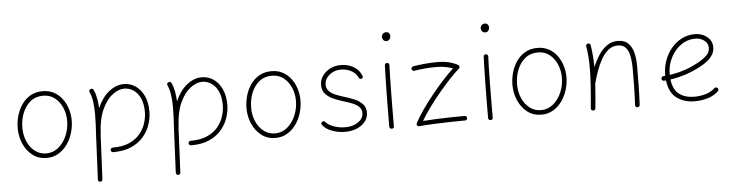

<svg xmlns="http://www.w3.org/2000/svg" viewBox="-53 -992 5678 1483"><g transform="rotate(-5 2786.0 -250.0)"><path d="M289.1 -506.3Q339.4 -506.3 377.4 -485.1Q415.5 -463.9 441.4 -428.5Q467.3 -393.1 480.2 -349.9Q493.2 -306.6 493.2 -262.7Q493.2 -213.9 478.5 -165.3Q463.9 -116.7 435.8 -77.1Q407.7 -37.6 367.4 -13.7Q327.1 10.3 275.9 10.3Q212.9 10.3 167.2 -25.1Q121.6 -60.5 96.9 -117.2Q72.3 -173.8 72.3 -237.3Q72.3 -286.6 85.9 -334.5Q99.6 -382.3 126.7 -421.1Q153.8 -460 194.3 -483.2Q234.9 -506.3 289.1 -506.3ZM289.1 -471.2Q231 -471.2 190.7 -438.2Q150.4 -405.3 129.4 -352.1Q108.4 -298.8 108.4 -237.3Q108.4 -179.7 129.6 -131.3Q150.9 -83 188.7 -54Q226.6 -24.9 275.9 -24.9Q329.6 -24.9 370.6 -59.1Q411.6 -93.3 434.8 -147.7Q458 -202.1 458 -262.7Q458 -316.4 437.7 -364Q417.5 -411.6 379.6 -441.4Q341.8 -471.2 289.1 -471.2Z M772.9 -7.3Q772.9 -15.1 778.3 -20Q783.7 -24.9 791 -24.9Q868.2 -24.9 920.4 -48.6Q972.7 -72.3 1003.7 -110.4Q1034.7 -148.4 1048.3 -192.4Q1062 -236.3 1062 -277.3Q1062 -343.3 1041.5 -386.2Q1021 -429.2 988.3 -450.2Q955.6 -471.2 918.9 -471.2Q872.6 -471.2 825.2 -434.3Q777.8 -397.5 744.9 -324Q711.9 -250.5 707.5 -141.1Q707.5 -138.2 706.5 -135.3Q706.1 -127.4 705.6 -122.6L689.9 212.4Q689.9 219.7 684.6 224.6Q679.2 229.5 671.4 229Q664.1 229 659.2 223.6Q654.3 218.3 654.8 210.4L670.4 -124.5Q673.3 -171.9 675.3 -214.4Q677.2 -256.8 677.2 -294.4Q677.2 -346.2 670.7 -391.8Q664.1 -437.5 649.9 -466.3Q646.5 -473.1 648.9 -480.2Q651.4 -487.3 658.2 -490.2Q665 -493.7 672.1 -491.5Q679.2 -489.3 682.1 -482.4Q696.3 -453.6 703.4 -416.3Q710.4 -378.9 712.4 -337.4Q747.1 -418.5 802.2 -462.4Q857.4 -506.3 918.9 -506.3Q967.8 -506.3 1008.3 -479Q1048.8 -451.7 1073 -400.6Q1097.2 -349.6 1097.2 -277.3Q1097.2 -231.4 1081.3 -181.2Q1065.4 -130.9 1029.8 -87.4Q994.1 -43.9 935.5 -16.8Q877 10.3 791 10.3Q783.7 10.3 778.3 5.1Q772.9 0 772.9 -7.3Z M1377 -7.3Q1377 -15.1 1382.3 -20Q1387.7 -24.9 1395 -24.9Q1472.2 -24.9 1524.4 -48.6Q1576.7 -72.3 1607.7 -110.4Q1638.7 -148.4 1652.3 -192.4Q1666 -236.3 1666 -277.3Q1666 -343.3 1645.5 -386.2Q1625 -429.2 1592.3 -450.2Q1559.6 -471.2 1522.9 -471.2Q1476.6 -471.2 1429.2 -434.3Q1381.8 -397.5 1348.9 -324Q1315.9 -250.5 1311.5 -141.1Q1311.5 -138.2 1310.5 -135.3Q1310.1 -127.4 1309.6 -122.6L1293.9 212.4Q1293.9 219.7 1288.6 224.6Q1283.2 229.5 1275.4 229Q1268.1 229 1263.2 223.6Q1258.3 218.3 1258.8 210.4L1274.4 -124.5Q1277.3 -171.9 1279.3 -214.4Q1281.2 -256.8 1281.2 -294.4Q1281.2 -346.2 1274.7 -391.8Q1268.1 -437.5 1253.9 -466.3Q1250.5 -473.1 1252.9 -480.2Q1255.4 -487.3 1262.2 -490.2Q1269 -493.7 1276.1 -491.5Q1283.2 -489.3 1286.1 -482.4Q1300.3 -453.6 1307.4 -416.3Q1314.5 -378.9 1316.4 -337.4Q1351.1 -418.5 1406.2 -462.4Q1461.4 -506.3 1522.9 -506.3Q1571.8 -506.3 1612.3 -479Q1652.8 -451.7 1677 -400.6Q1701.2 -349.6 1701.2 -277.3Q1701.2 -231.4 1685.3 -181.2Q1669.4 -130.9 1633.8 -87.4Q1598.1 -43.9 1539.6 -16.8Q1481 10.3 1395 10.3Q1387.7 10.3 1382.3 5.1Q1377 0 1377 -7.3Z M2063 -506.3Q2113.3 -506.3 2151.4 -485.1Q2189.5 -463.9 2215.3 -428.5Q2241.2 -393.1 2254.2 -349.9Q2267.1 -306.6 2267.1 -262.7Q2267.1 -213.9 2252.4 -165.3Q2237.8 -116.7 2209.7 -77.1Q2181.6 -37.6 2141.4 -13.7Q2101.1 10.3 2049.8 10.3Q1986.8 10.3 1941.2 -25.1Q1895.5 -60.5 1870.8 -117.2Q1846.2 -173.8 1846.2 -237.3Q1846.2 -286.6 1859.9 -334.5Q1873.5 -382.3 1900.6 -421.1Q1927.7 -460 1968.3 -483.2Q2008.8 -506.3 2063 -506.3ZM2063 -471.2Q2004.9 -471.2 1964.6 -438.2Q1924.3 -405.3 1903.3 -352.1Q1882.3 -298.8 1882.3 -237.3Q1882.3 -179.7 1903.6 -131.3Q1924.8 -83 1962.6 -54Q2000.5 -24.9 2049.8 -24.9Q2103.5 -24.9 2144.5 -59.1Q2185.5 -93.3 2208.7 -147.7Q2231.9 -202.1 2231.9 -262.7Q2231.9 -316.4 2211.7 -364Q2191.4 -411.6 2153.6 -441.4Q2115.7 -471.2 2063 -471.2Z M2755.9 -390.1Q2751 -386.2 2744.1 -386.7Q2737.3 -387.2 2732.4 -393.1Q2718.8 -427.7 2682.6 -449.7Q2646.5 -471.7 2598.6 -471.7Q2563 -471.7 2533.9 -457Q2504.9 -442.4 2487.8 -418.2Q2470.7 -394 2470.7 -365.7Q2470.7 -334 2491.9 -313.7Q2513.2 -293.5 2545.2 -281Q2577.1 -268.6 2608.9 -258.8Q2643.6 -248.5 2680.9 -233.4Q2718.3 -218.3 2744.1 -192.1Q2770 -166 2770 -123.5Q2770 -84.5 2746.1 -54.2Q2722.2 -23.9 2681.4 -6.8Q2640.6 10.3 2590.3 10.3Q2537.6 10.3 2487.5 -8.3Q2437.5 -26.9 2415.5 -59.1Q2406.2 -72.8 2419.9 -83Q2425.8 -86.9 2432.1 -85.7Q2438.5 -84.5 2442.4 -80.6Q2454.6 -64 2479.2 -51.3Q2503.9 -38.6 2533.9 -31.7Q2564 -24.9 2592.8 -24.9Q2655.3 -24.9 2695.1 -53.5Q2734.9 -82 2734.9 -123Q2734.9 -153.8 2714.1 -172.9Q2693.4 -191.9 2662.1 -203.9Q2630.9 -215.8 2600.1 -225.1Q2564.5 -235.8 2526.4 -251.5Q2488.3 -267.1 2461.9 -294.2Q2435.5 -321.3 2435.5 -365.7Q2435.5 -404.8 2458 -436.8Q2480.5 -468.8 2517.8 -487.8Q2555.2 -506.8 2599.6 -506.8Q2655.3 -506.8 2698.2 -481.9Q2741.2 -457 2758.8 -413.6Q2763.7 -407.7 2762.5 -400.9Q2761.2 -394 2755.9 -390.1Z M2936 -694.8Q2936 -708 2945.8 -718.5Q2955.6 -729 2971.7 -729Q2987.3 -729 2994.4 -718Q3001.5 -707 3001.5 -698.2Q3001.5 -683.6 2992.9 -672.1Q2984.4 -660.6 2969.2 -660.6Q2951.2 -660.6 2943.6 -673.1Q2936 -685.5 2936 -694.8ZM2958.5 -491.7Q2965.8 -491.7 2970.7 -486.3Q2975.6 -481 2975.1 -473.1Q2973.6 -439 2972.4 -390.6Q2971.2 -342.3 2970.5 -287.4Q2969.7 -232.4 2969.2 -178Q2968.8 -123.5 2968.5 -77.1Q2968.3 -30.8 2968.3 0Q2968.3 17.6 2950.2 17.6Q2942.9 17.6 2937.7 12.5Q2932.6 7.3 2932.6 0Q2932.6 -30.8 2932.9 -77.1Q2933.1 -123.5 2933.6 -178Q2934.1 -232.4 2935.1 -287.6Q2936 -342.8 2937.3 -391.6Q2938.5 -440.4 2939.9 -475.1Q2939.9 -482.4 2945.3 -487.3Q2950.7 -492.2 2958.5 -491.7Z M3142.6 -427.7Q3141.1 -434.6 3145.5 -440.7Q3149.9 -446.8 3157.2 -448.2Q3189 -453.6 3238.5 -459Q3288.1 -464.4 3344.7 -464.4Q3402.3 -464.4 3442.9 -452.9Q3483.4 -441.4 3504.9 -427.7Q3512.7 -422.9 3513.2 -413.6Q3513.7 -404.3 3506.8 -398.9Q3476.6 -373.5 3434.8 -329.3Q3393.1 -285.2 3348.1 -231.4Q3303.2 -177.7 3263.2 -122.8Q3223.1 -67.9 3196.3 -21Q3243.2 -24.9 3300.5 -27.1Q3357.9 -29.3 3415.3 -30.5Q3472.7 -31.7 3518.6 -31.7Q3536.6 -31.7 3536.6 -14.2Q3536.6 3.4 3518.6 3.4Q3467.8 3.4 3403.1 4.9Q3338.4 6.3 3275.1 9.3Q3211.9 12.2 3165 16.6Q3153.3 17.6 3147.7 8.5Q3142.1 -0.5 3147 -9.3Q3171.4 -55.7 3210.2 -111.1Q3249 -166.5 3293.9 -221.9Q3338.9 -277.3 3382.8 -325.4Q3426.8 -373.5 3461.9 -405.3Q3441.4 -413.6 3408 -420.7Q3374.5 -427.7 3331.1 -427.2Q3280.3 -427.2 3235.8 -422.6Q3191.4 -418 3163.1 -413.1Q3156.2 -411.6 3150.1 -416Q3144 -420.4 3142.6 -427.7Z M3702.1 -694.8Q3702.1 -708 3711.9 -718.5Q3721.7 -729 3737.8 -729Q3753.4 -729 3760.5 -718Q3767.6 -707 3767.6 -698.2Q3767.6 -683.6 3759 -672.1Q3750.5 -660.6 3735.4 -660.6Q3717.3 -660.6 3709.7 -673.1Q3702.1 -685.5 3702.1 -694.8ZM3724.6 -491.7Q3731.9 -491.7 3736.8 -486.3Q3741.7 -481 3741.2 -473.1Q3739.7 -439 3738.5 -390.6Q3737.3 -342.3 3736.6 -287.4Q3735.8 -232.4 3735.4 -178Q3734.9 -123.5 3734.6 -77.1Q3734.4 -30.8 3734.4 0Q3734.4 17.6 3716.3 17.6Q3709 17.6 3703.9 12.5Q3698.7 7.3 3698.7 0Q3698.7 -30.8 3699 -77.1Q3699.2 -123.5 3699.7 -178Q3700.2 -232.4 3701.2 -287.6Q3702.1 -342.8 3703.4 -391.6Q3704.6 -440.4 3706.1 -475.1Q3706.1 -482.4 3711.4 -487.3Q3716.8 -492.2 3724.6 -491.7Z M4125 -506.3Q4175.3 -506.3 4213.4 -485.1Q4251.5 -463.9 4277.3 -428.5Q4303.2 -393.1 4316.2 -349.9Q4329.1 -306.6 4329.1 -262.7Q4329.1 -213.9 4314.5 -165.3Q4299.8 -116.7 4271.7 -77.1Q4243.7 -37.6 4203.4 -13.7Q4163.1 10.3 4111.8 10.3Q4048.8 10.3 4003.2 -25.1Q3957.5 -60.5 3932.9 -117.2Q3908.2 -173.8 3908.2 -237.3Q3908.2 -286.6 3921.9 -334.5Q3935.5 -382.3 3962.6 -421.1Q3989.7 -460 4030.3 -483.2Q4070.8 -506.3 4125 -506.3ZM4125 -471.2Q4066.9 -471.2 4026.6 -438.2Q3986.3 -405.3 3965.3 -352.1Q3944.3 -298.8 3944.3 -237.3Q3944.3 -179.7 3965.6 -131.3Q3986.8 -83 4024.7 -54Q4062.5 -24.9 4111.8 -24.9Q4165.5 -24.9 4206.5 -59.1Q4247.6 -93.3 4270.8 -147.7Q4293.9 -202.1 4293.9 -262.7Q4293.9 -316.4 4273.7 -364Q4253.4 -411.6 4215.6 -441.4Q4177.7 -471.2 4125 -471.2Z M4495.6 -5.9Q4505.4 -110.4 4510.3 -184.3Q4515.1 -258.3 4515.1 -315.9Q4515.1 -363.8 4512 -404.3Q4508.8 -444.8 4502 -485.8Q4500.5 -494.1 4504.9 -499Q4509.3 -503.9 4515.1 -505.4Q4522 -507.3 4529.1 -503.9Q4536.1 -500.5 4537.1 -491.7Q4543.5 -449.7 4547.1 -408.4Q4550.8 -367.2 4550.8 -319.3Q4570.8 -368.2 4598.4 -410.6Q4626 -453.1 4662.8 -479.5Q4699.7 -505.9 4747.6 -505.9Q4800.3 -505.9 4829.1 -476.8Q4857.9 -447.8 4869.1 -401.4Q4880.4 -355 4880.4 -301.8Q4880.4 -226.6 4879.2 -153.8Q4877.9 -81.1 4874 0.5Q4874 6.8 4869.1 12.2Q4864.3 17.6 4856 17.6Q4838.4 17.6 4838.4 -0.5Q4842.3 -77.6 4843.5 -145Q4844.7 -212.4 4844.7 -282.2Q4844.7 -331.5 4837.4 -374.5Q4830.1 -417.5 4808.6 -444.1Q4787.1 -470.7 4745.1 -470.7Q4703.6 -470.7 4671.9 -445.3Q4640.1 -419.9 4616.7 -378.7Q4593.3 -337.4 4576.2 -289.3Q4559.1 -241.2 4547.4 -196.3Q4546.9 -194.8 4546.4 -193.8Q4543.9 -153.3 4540 -105.7Q4536.1 -58.1 4530.8 -2Q4530.3 6.3 4524.2 10Q4518.1 13.7 4511.2 13.2Q4504.9 12.7 4500 8.1Q4495.1 3.4 4495.6 -5.9Z M5484.4 -50.8Q5445.8 -15.6 5397.9 -2.7Q5350.1 10.3 5300.8 10.3Q5219.7 10.3 5162.1 -31.5Q5104.5 -73.2 5092.8 -169.4Q5085.9 -168.9 5078.6 -168.5Q5061.5 -167.5 5059.6 -185.1Q5058.6 -202.1 5076.2 -204.1Q5083.5 -204.6 5090.3 -205.1Q5090.3 -210 5090.3 -214.8Q5090.3 -269.5 5108.6 -321.5Q5127 -373.5 5160.9 -415.3Q5194.8 -457 5241.9 -481.7Q5289.1 -506.3 5346.2 -506.3Q5378.9 -506.3 5409.2 -493.2Q5439.5 -480 5459.2 -454.8Q5479 -429.7 5479 -393.1Q5479 -360.4 5463.6 -335.7Q5448.2 -311 5426.8 -293.5Q5405.3 -275.9 5387.2 -265.1Q5266.6 -193.8 5127.9 -173.8Q5137.7 -92.8 5184.1 -58.8Q5230.5 -24.9 5300.8 -24.9Q5346.2 -24.9 5387.5 -36.9Q5428.7 -48.8 5460 -77.1Q5465.3 -82 5472.9 -81.8Q5480.5 -81.5 5485.4 -76.2Q5490.2 -70.8 5490 -63.2Q5489.7 -55.7 5484.4 -50.8ZM5345.7 -471.2Q5298.3 -471.2 5258.3 -450.2Q5218.3 -429.2 5188.5 -393.1Q5158.7 -356.9 5142.1 -311.3Q5125.5 -265.6 5125.5 -216.3Q5125.5 -212.9 5125.5 -209.5Q5257.3 -228.5 5367.7 -294.4Q5396 -311 5420.2 -334.7Q5444.3 -358.4 5444.3 -391.1Q5444.3 -427.7 5414.6 -449.5Q5384.8 -471.2 5345.7 -471.2Z"/></g></svg>

Font: Mikhak-FD ExtraLight
Style: Regular
Weight: 200
Designer: Amin Abedi
Version: Version 3.2